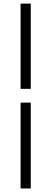

<svg xmlns="http://www.w3.org/2000/svg" viewBox="-20 -793 286 1070"><path d="M94.7 -297.9V-772.9H151.4V-297.9ZM94.7 257.3V-221.2H151.4V257.3Z"/></svg>

Font: Akatab
Style: Regular
Weight: 400
Designer: SIL Global
Foundry: SIL Global
Version: Version 4.100